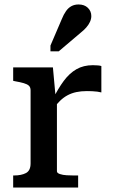

<svg xmlns="http://www.w3.org/2000/svg" viewBox="-20 -840 506 860"><path d="M434 -544V-426Q427 -428 416 -429.5Q405 -431 392.5 -431.5Q380 -432 369 -432Q343 -432 322 -427.5Q301 -423 283 -413.5Q265 -404 249 -388.5Q233 -373 216 -350L215 -393Q240 -443 265.5 -477.5Q291 -512 322.5 -530Q354 -548 396 -548Q408 -548 419 -547Q430 -546 434 -544ZM39 0V-54H42Q76 -54 96.5 -65Q117 -76 117 -108V-435Q117 -449 109.5 -456Q102 -463 86.5 -467.5Q71 -472 48 -476L39 -478V-538H217L230 -396L235 -400V-73Q235 -65 248 -60.5Q261 -56 278.5 -55Q296 -54 311 -54H330V0ZM257 -755Q265 -775 275.5 -790Q286 -805 300 -812.5Q314 -820 332 -820Q358 -820 373.5 -805Q389 -790 389 -768Q389 -755 383 -742Q377 -729 366.5 -717Q356 -705 342 -694L243 -610H206V-636Z"/></svg>

Font: Roboto Serif 20pt Medium
Style: Regular
Weight: 500
Version: Version 1.008